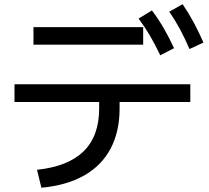

<svg xmlns="http://www.w3.org/2000/svg" viewBox="-20 -838 978 899"><path d="M444.3 -330.1V-360.4H47.9V-443.4H871.1V-360.4H540V-330.1Q540 -221.7 497.8 -142.1Q455.6 -62.5 373.5 -16.1Q291.5 30.3 173.8 41L153.3 -43Q299.3 -58.6 371.8 -129.9Q444.3 -201.2 444.3 -330.1ZM136.7 -710.9H650.4V-628.9H136.7ZM628.9 -751 691.4 -789.1Q721.7 -749 746.3 -706.5Q771 -664.1 794.9 -612.3L730.5 -579.1Q705.1 -631.8 681.2 -672.6Q657.2 -713.4 628.9 -751ZM772.5 -783.2 835 -818.4Q863.8 -775.9 887 -732.9Q910.2 -689.9 932.6 -638.7L867.2 -608.4Q844.2 -661.6 821.8 -703.1Q799.3 -744.6 772.5 -783.2Z"/></svg>

Font: Pretendard JP Medium
Style: Regular
Weight: 500
Designer: Base glyphs from Inter by Rasmus Andersson; Hangeul glyphs from Noto Sans CJK(Source Han Sans) by Jang Soo-young and Kan
Foundry: Kil Hyung-jin
Version: Version 1.309